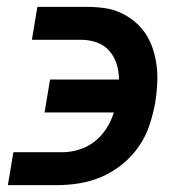

<svg xmlns="http://www.w3.org/2000/svg" viewBox="-20 -540 540 560"><path d="M146 0H3L19 -96H162Q186 -96 210.5 -103.5Q235 -111 255.5 -127Q276 -143 290.5 -165.5Q305 -188 312 -212H110L126 -308H327Q327 -332 320 -354Q313 -376 298 -392.5Q283 -409 261.5 -416.5Q240 -424 216 -424H73L89 -520H232Q259 -520 284.5 -516.5Q310 -513 332.5 -502.5Q355 -492 374 -476Q393 -460 406 -439.5Q419 -419 426.5 -395.5Q434 -372 437 -346.5Q440 -321 438.5 -294.5Q437 -268 433 -242Q427 -209 416.5 -176.5Q406 -144 386 -114.5Q366 -85 338 -62Q310 -39 278 -25Q246 -11 212.5 -5.5Q179 0 146 0Z"/></svg>

Font: Iosevka
Style: Bold Italic
Weight: 700
Italic angle: -9°
Monospace: yes
Designer: Belleve Invis
Foundry: Belleve Invis
Version: Version 32.5.0; ttfautohint (v1.8.4)